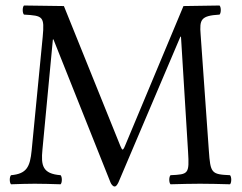

<svg xmlns="http://www.w3.org/2000/svg" viewBox="-20 -667 879 697"><path d="M662.7 -116C667.7 -35 664 -34 599 -31C593 -25 593 -4 599 2C636 1 676 0 706 0C736 0 781.8 1 815 2C821 -4 821 -25 815 -31C747 -34 743.9 -38.2 738.1 -121L708.3 -542C704 -596 709 -610 777 -614C783 -620 783 -641 777 -647L646 -645L434 -138C430 -128 427 -124 425 -124C423 -124 420.1 -129.4 417 -137L212 -645L67 -647C61 -641 61 -620 67 -614C136 -610 142 -608 135 -533L94.9 -121C89 -61.1 77 -36 20 -31C14 -25 14 -4 20 2C50 1 82 0 106 0C130 0 170 1 200 2C206 -4 206 -25 200 -31C134 -36 128.6 -66.7 134 -123L172 -524H174L381 -5C383.8 2.1 390 10 396 10C402 10 406 3 410 -5L635 -534H637Z"/></svg>

Font: Libertinus Math
Style: Regular
Weight: 400
Designer: Philipp H. Poll
Foundry: Khaled Hosny
Version: Version 6.2